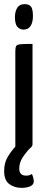

<svg xmlns="http://www.w3.org/2000/svg" viewBox="-28 -712 223 927"><path d="M77 195Q41 195 16.5 176.5Q-8 158 -8 114Q-8 75 8.5 47Q25 19 46 -4V-463Q46 -482 50 -489.5Q54 -497 71.5 -498.5Q89 -500 129 -500V-16Q129 -10 126.5 -6Q124 -2 117 4Q101 19 83 45.5Q65 72 65 102Q65 136 98 136Q107 136 113.5 134Q120 132 126 128Q130 136 132.5 146Q135 156 135 162Q136 179 119 187Q102 195 77 195ZM85 -569Q66 -570 55 -583.5Q44 -597 44 -632Q45 -659 56 -675.5Q67 -692 90 -692Q114 -692 122.5 -679Q131 -666 131 -634Q131 -604 119.5 -586.5Q108 -569 85 -569Z"/></svg>

Font: Yanone Kaffeesatz ExtraLight
Style: Regular
Weight: 400
Version: Version 2.003